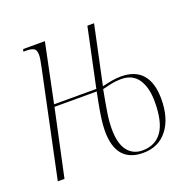

<svg xmlns="http://www.w3.org/2000/svg" viewBox="-102 -641 763 756"><g transform="rotate(-20 279.5 -263.0)"><path d="M375 10Q262 10 262 -122Q262 -147 266.5 -178Q271 -209 276.5 -237Q282 -265 285 -280H108L48 0H20L113 -442Q117 -461 119 -473Q121 -485 121 -493Q121 -514 110.5 -520Q100 -526 80 -526H67L70 -536H161L110 -290H287L339 -536H367L315 -291Q340 -297 358.5 -300Q377 -303 394 -303Q454 -303 484 -268Q514 -233 514 -166Q514 -85 477 -37.5Q440 10 375 10ZM376 0Q429 0 457.5 -39.5Q486 -79 486 -164Q486 -224 462.5 -258.5Q439 -293 392 -293Q370 -293 350.5 -289Q331 -285 312 -280Q302 -227 296 -189.5Q290 -152 290 -121Q290 -60 313 -30Q336 0 376 0Z"/></g></svg>

Font: Noto Serif Display ExtraCondensed Thin
Style: Italic
Weight: 100
Width: 2
Italic angle: -12°
Designer: Monotype Design Team
Foundry: Monotype Imaging Inc.
Version: Version 2.009